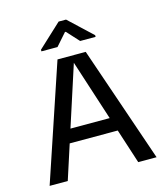

<svg xmlns="http://www.w3.org/2000/svg" viewBox="-110 -817 774 900"><g transform="rotate(-15 277.0 -366.5)"><path d="M19 0 208 -563H345L538 0H449L278 -528L107 0ZM134 -168 137 -234H417L421 -168ZM145 -619V-627L259 -733H295L408 -627V-619H333L279 -678H275L223 -619Z"/></g></svg>

Font: Darker Grotesque SemiBold
Style: Regular
Weight: 600
Designer: Gabriel Lam
Foundry: TypeRant
Version: Version 1.000;gftools[0.9.28]